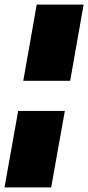

<svg xmlns="http://www.w3.org/2000/svg" viewBox="-56 -731 382 829"><path d="M44.5 -382 102.5 -711H305L247 -382ZM-36.5 78 22.5 -252H224L165 78Z"/></svg>

Font: Anybody UltraExpanded ExtraBold
Style: Italic
Weight: 800
Width: 9
Italic angle: -10°
Designer: Tyler Finck
Foundry: Etcetera Type Company
Version: Version 1.010; ttfautohint (v1.8.3) -l 8 -r 50 -G 200 -x 14 